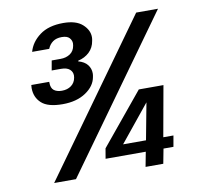

<svg xmlns="http://www.w3.org/2000/svg" viewBox="-79 -793 898 875"><g transform="rotate(-10 369.5 -355.5)"><path d="M203 -347Q135 -347 105.5 -374Q76 -401 76 -444Q76 -451 77 -458H160Q160 -456 160 -454Q160 -429 173.5 -418.5Q187 -408 210 -408Q236 -408 253.5 -421Q271 -434 275 -457Q276 -462 276 -467Q276 -484 263 -495.5Q250 -507 223 -507H180L188 -552H229Q255 -552 273.5 -564.5Q292 -577 296 -602Q297 -607 297 -612Q297 -626 286.5 -637.5Q276 -649 251 -649Q226 -649 210 -637.5Q194 -626 186 -606H107Q119 -650 160 -680.5Q201 -711 269 -711Q328 -711 357.5 -684.5Q387 -658 387 -625Q387 -617 385 -608Q380 -577 359 -557Q338 -537 307 -530L306 -527Q335 -519 348.5 -501.5Q362 -484 362 -462Q362 -454 360 -445Q353 -404 310.5 -375.5Q268 -347 203 -347ZM102 0 605 -700H706L203 0ZM525 0 538 -68H352L360 -115L556 -353H670L628 -119H675L666 -68H620L607 0ZM442 -119H548L580 -289Z"/></g></svg>

Font: Ultramarine Medium
Style: Italic
Weight: 500
Italic angle: -10°
Designer: Colophon Foundry, Jonny Pinhorn
Foundry: Colophon Foundry
Version: Version 1.200; ttfautohint (v1.8.3)